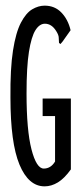

<svg xmlns="http://www.w3.org/2000/svg" viewBox="-20 -650 290 680"><path d="M138 10Q81 10 49 -67Q17 -144 17 -304Q16 -407 26 -471Q36 -535 54 -569.5Q72 -604 94 -617Q116 -630 138 -630Q174 -630 197.5 -605.5Q221 -581 230 -543L201 -502L194 -494L189 -498Q188 -507 188 -516.5Q188 -526 179 -540Q163 -566 139 -566Q120 -566 105.5 -543Q91 -520 82.5 -466.5Q74 -413 74 -319Q74 -189 91.5 -121Q109 -53 135 -53Q160 -53 175 -78V-239H131V-301H231V-50Q208 -18 185 -4Q162 10 138 10Z"/></svg>

Font: Inconsolata UltraCondensed Medium
Style: Regular
Weight: 500
Width: 1
Monospace: yes
Designer: Raph Levien, Cyreal, Brenton Simpson
Foundry: Raph Levien, Cyreal, Google
Version: Version 3.001; ttfautohint (v1.8.2.53-6de2)